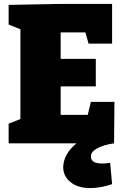

<svg xmlns="http://www.w3.org/2000/svg" viewBox="-20 -730 636 978"><path d="M561 0Q507 8 475 25.5Q443 43 443 67Q443 103 501 103Q517 103 541 99L551 208Q491 228 440 228Q376 228 339 197.5Q302 167 302 122Q302 91 319 59Q336 27 370 0H24V-100L84 -124V-581L24 -605V-705L284 -710H551V-508H431L415 -565H289V-430H468V-290H289V-145H427L443 -211H563Z"/></svg>

Font: Bitter Pro Black
Style: Regular
Weight: 900
Designer: Sol Matas, and Bitter project Authors
Foundry: Sol Matas
Version: Version 1.010